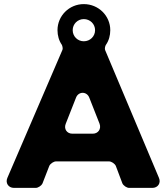

<svg xmlns="http://www.w3.org/2000/svg" viewBox="-20 -915 810 935"><path d="M544 -107 576 -22C581 -11 597 0 609 0H722C749 0 765 -24 754 -49L492 -671C489 -677 492 -692 496 -697C510 -717 517 -742 517 -768C517 -838 460 -895 388 -895C317 -895 260 -838 260 -768C260 -742 267 -717 281 -697C284 -692 287 -677 284 -672L16 -49C5 -24 21 0 48 0H154C166 0 182 -11 187 -22L220 -107C225 -118 241 -129 253 -129H511C523 -129 539 -118 544 -107ZM388 -822C419 -822 443 -798 443 -768C443 -738 419 -714 388 -714C358 -714 334 -738 334 -768C334 -798 358 -822 388 -822ZM432 -264H332C306 -264 290 -287 300 -312L350 -439C362 -471 403 -471 415 -439L465 -312C474 -287 458 -264 432 -264Z"/></svg>

Font: Trueno
Style: RoundBd
Weight: 700
Designer: Julieta Ulanovsky, Jasper
Foundry: Julieta Ulanovsky, Cannot Into Space Fonts
Version: Version 3.001